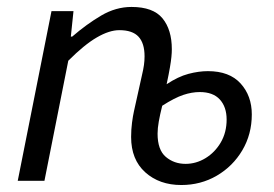

<svg xmlns="http://www.w3.org/2000/svg" viewBox="-20 -518 786 550"><path d="M499.3 12Q436.6 12 396.1 -24.4Q355.6 -60.8 355.6 -125.6Q355.6 -147.1 358.2 -166.8Q360.8 -186.4 363.8 -199.7L386.1 -300.1Q390.8 -319.8 392.4 -331.9Q394.1 -344 394.1 -356.8Q394.1 -394.2 376.8 -412.9Q359.5 -431.6 321.8 -431.6Q293.2 -431.6 257.4 -410.8Q221.6 -390.1 175.6 -344L107.3 0H30.8L127.5 -486.1H190.5L182.9 -413.2H186.9Q228.2 -448.9 270 -473.5Q311.9 -498.1 356.7 -498.1Q418.7 -498.1 445.4 -465.6Q472.2 -433.1 472.2 -376.9Q472.2 -366.7 471 -354.8Q469.9 -343 466.8 -325Q463.8 -306.9 457.3 -276.7Q490.3 -298.6 519.8 -306.4Q549.2 -314.2 575.5 -314.2Q637.3 -314.2 669.3 -278.8Q701.3 -243.4 701.3 -190.3Q701.3 -133.5 674.2 -87.6Q647.1 -41.7 601.1 -14.8Q555.2 12 499.3 12ZM511.6 -48.6Q541.8 -48.6 568.8 -65Q595.8 -81.5 612.5 -110.1Q629.2 -138.8 629.2 -175.5Q629.2 -211.7 609.7 -233Q590.3 -254.3 552.1 -254.3Q529.6 -254.3 505 -246.1Q480.3 -237.9 444.7 -215.1Q438.1 -188.7 434.8 -169.6Q431.4 -150.5 431.4 -135.2Q431.4 -88.6 455 -68.6Q478.6 -48.6 511.6 -48.6Z"/></svg>

Font: Source Sans Variable
Style: Italic
Weight: 200
Italic angle: -11°
Designer: Paul D. Hunt
Foundry: Adobe Systems Incorporated
Version: Version 3.006;hotconv 1.0.111;makeotfexe 2.5.65597